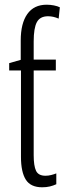

<svg xmlns="http://www.w3.org/2000/svg" viewBox="-20 -785 289 815"><path d="M178 -765Q194 -765 209 -762Q224 -759 234 -754L229 -706Q206 -716 184 -716Q150 -716 136.5 -691Q123 -666 123 -609V-532H217V-486H123V-126Q123 -81 133 -60Q143 -39 173 -39Q185 -39 197 -42Q209 -45 219 -49V-3Q206 3 191.5 6.5Q177 10 159 10Q110 10 89.5 -22.5Q69 -55 69 -119V-486H19V-517L68 -531V-613Q68 -686 96 -725.5Q124 -765 178 -765Z"/></svg>

Font: Noto Sans ExtraCondensed Light
Style: Regular
Weight: 300
Width: 2
Designer: Monotype Design Team
Foundry: Monotype Imaging Inc.
Version: Version 2.013; ttfautohint (v1.8.4.7-5d5b)